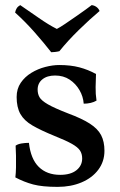

<svg xmlns="http://www.w3.org/2000/svg" viewBox="-20 -721 468 750"><path d="M355 -432Q354 -408 353.5 -381Q353 -354 357 -328Q347 -322 334 -319Q321 -316 307 -316Q305 -344 290.5 -369Q276 -394 252 -410Q228 -426 195 -426Q164 -426 145.5 -411Q127 -396 127 -371Q127 -354 134.5 -341Q142 -328 167 -313.5Q192 -299 246 -278Q300 -258 331 -238Q362 -218 375 -193Q388 -168 388 -132Q388 -90 364 -58Q340 -26 298.5 -8.5Q257 9 205 9Q145 9 109.5 -0.5Q74 -10 40 -28Q42 -44 42.5 -67Q43 -90 42.5 -113Q42 -136 41 -152Q49 -158 63.5 -160.5Q78 -163 93 -163Q100 -100 131.5 -69Q163 -38 215 -38Q256 -38 278.5 -56Q301 -74 301 -102Q301 -120 292.5 -133Q284 -146 261 -159Q238 -172 193 -190Q139 -212 106.5 -231Q74 -250 59.5 -276Q45 -302 45 -342Q45 -374 61 -397.5Q77 -421 102.5 -436.5Q128 -452 157 -459.5Q186 -467 211 -467Q256 -467 290 -458Q324 -449 355 -432ZM180 -517Q152 -553 115.5 -594.5Q79 -636 39 -672Q41 -682 45.5 -689Q50 -696 59 -701Q93 -678 131.5 -651Q170 -624 202 -608Q214 -614 234 -627.5Q254 -641 275.5 -656Q297 -671 314.5 -683.5Q332 -696 338 -701Q348 -700 356.5 -694Q365 -688 369 -678Q331 -646 288 -604Q245 -562 212 -521Q204 -519 195 -518Q186 -517 180 -517Z"/></svg>

Font: Vollkorn
Style: Regular
Weight: 400
Designer: Friedrich Althausen
Foundry: Friedrich Althausen
Version: Version 4.104